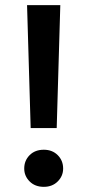

<svg xmlns="http://www.w3.org/2000/svg" viewBox="-20 -720 339 745"><path d="M99 -223 85 -700H214L200 -223ZM150 5Q116 5 95 -16Q74 -37 74 -66Q74 -97 95 -118Q116 -139 150 -139Q183 -139 204 -118Q225 -97 225 -66Q225 -37 204 -16Q183 5 150 5Z"/></svg>

Font: DM Sans 12pt SemiBold
Style: Regular
Weight: 600
Version: Version 4.004;gftools[0.9.30]